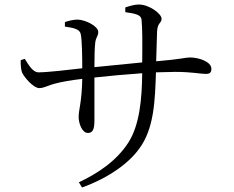

<svg xmlns="http://www.w3.org/2000/svg" viewBox="-20 -787 1040 852"><path d="M72 -520C71 -503 73 -477 78 -465C88 -443 129 -396 154 -396C176 -396 198 -410 224 -416C254 -424 294 -431 345 -437C343 -331 329 -302 329 -268C329 -240 344 -197 370 -197C391 -197 399 -212 399 -252V-443C462 -450 539 -457 611 -462C610 -346 599 -232 550 -155C495 -69 408 -15 330 22L344 45C466 1 555 -66 599 -129C664 -217 668 -342 672 -466L757 -468C832 -468 869 -459 893 -459C911 -459 918 -465 918 -482C918 -513 863 -532 823 -532C801 -532 791 -525 673 -515L677 -647C679 -688 697 -683 697 -704C697 -726 642 -767 596 -767C578 -767 557 -761 536 -754V-733C579 -727 605 -722 608 -701C612 -662 612 -600 611 -510L399 -489C399 -533 400 -573 402 -591C404 -623 416 -624 416 -645C416 -672 356 -700 324 -700C307 -700 285 -695 268 -689V-669C310 -663 333 -657 338 -637C344 -613 345 -535 345 -484C285 -477 190 -466 151 -466C126 -466 108 -497 90 -526Z"/></svg>

Font: Noto Serif CJK KR
Style: Regular
Weight: 400
Designer: Ryoko NISHIZUKA 西塚涼子 (kana & ideographs); Frank Grießhammer (Latin, Greek & Cyrillic); Wenlong ZHANG 张文龙 (bopomofo); San
Foundry: Adobe
Version: Version 2.001;hotconv 1.1.0;makeotfexe 2.6.0